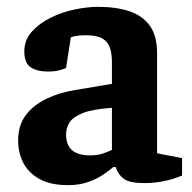

<svg xmlns="http://www.w3.org/2000/svg" viewBox="-20 -529 560 561"><path d="M179 12Q127 12 94.5 -6.5Q62 -25 47.5 -54.5Q33 -84 33 -118Q33 -164 56 -193.5Q79 -223 117 -241Q155 -259 200 -266L307 -284V-350Q307 -371 301.5 -388.5Q296 -406 280 -416Q264 -426 233 -426Q213 -426 202.5 -424Q192 -422 187 -420L173 -330Q171 -329 156.5 -324.5Q142 -320 120 -320Q88 -320 69.5 -332.5Q51 -345 51 -379Q51 -412 73 -436.5Q95 -461 128.5 -477.5Q162 -494 199 -501.5Q236 -509 266 -509Q320 -509 358.5 -496Q397 -483 418 -453.5Q439 -424 439 -373V-81L512 -67V-16Q509 -15 493 -9Q477 -3 452.5 1.5Q428 6 401 6Q359 6 342 -6.5Q325 -19 318 -41H311Q302 -33 283.5 -20Q265 -7 238.5 2.5Q212 12 179 12ZM243 -75Q265 -75 281 -80.5Q297 -86 307 -91V-214Q250 -210 221.5 -198.5Q193 -187 183 -171Q173 -155 173 -136Q173 -75 243 -75Z"/></svg>

Font: Faustina Light
Style: Bold
Weight: 700
Version: Version 1.200